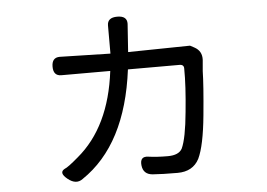

<svg xmlns="http://www.w3.org/2000/svg" viewBox="-49 -677 1097 790"><g transform="rotate(-5 500.0 -282.0)"><path d="M502 -580 494 -464 750 -468 767 -459Q799 -442 797 -405L793 -359Q792 -303 780 -178Q768 -53 743 -1Q717 49 653.5 49Q590 49 551 46Q512 43 508 5Q504 -33 539 -28Q574 -23 619.5 -23Q665 -23 679 -49Q698 -90 708 -198Q719 -306 718 -375Q719 -393 700 -393H487Q448 -85 262 40Q234 61 200 33.5Q166 6 192 -8Q206 -13 249 -50Q386 -164 414 -393H212Q179 -393 179 -431Q179 -469 212 -469L421 -464V-580Q421 -613 462 -613Q503 -613 502 -580Z"/></g></svg>

Font: Raw Maruko Gothic CJK TC
Style: Regular
Weight: 400
Version: Version 1.001